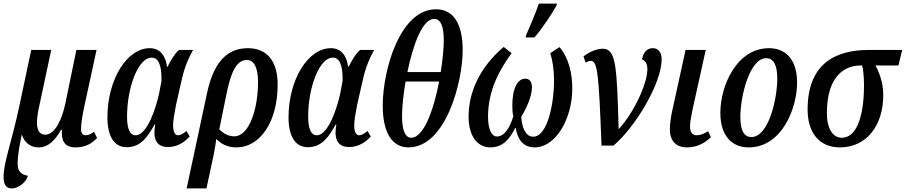

<svg xmlns="http://www.w3.org/2000/svg" viewBox="-28 -816 5076 1076"><path d="M39 240C68 240 117 212 128 169C82 161 71 136 71 100C71 52 81 3 94 -62C110 -16 142 10 189 10C241 10 280 -28 314 -88H319C315 -32 330 10 395 10C455 10 490 -15 516 -43L499 -77C481 -65 469 -58 452 -58C435 -58 426 -71 426 -92C426 -124 435 -175 444 -217L513 -536H400L338 -235C319 -145 279 -61 225 -61C192 -61 179 -91 179 -128C179 -157 186 -197 192 -222L259 -536H147L81 -225C37 -17 -8 95 -8 175C-8 225 11 240 39 240Z M682 9C760 9 799 -48 838 -118H842C830 -52 838 8 914 8C965 8 1006 -19 1035 -51L1017 -82C1000 -68 985 -58 969 -58C951 -58 942 -82 942 -112C942 -140 950 -185 958 -226L984 -341C1001 -422 1018 -471 1054 -536H975C947 -511 929 -477 911 -442H908C900 -504 869 -546 811 -546C685 -546 574 -373 574 -158C574 -57 609 9 682 9ZM732 -58C700 -58 684 -94 684 -163C684 -325 746 -493 822 -493C858 -493 879 -455 877 -362L863 -289C848 -220 799 -58 732 -58Z M1018 240H1129L1170 49C1177 13 1182 -19 1184 -37C1212 -10 1244 10 1298 10C1423 10 1528 -124 1528 -342C1528 -480 1463 -546 1361 -546C1237 -546 1167 -457 1132 -293ZM1285 -52C1252 -52 1225 -67 1201 -91L1240 -283C1263 -399 1293 -480 1355 -480C1399 -480 1418 -431 1418 -356C1418 -202 1367 -52 1285 -52Z M1697 9C1775 9 1814 -48 1853 -118H1857C1845 -52 1853 8 1929 8C1980 8 2021 -19 2050 -51L2032 -82C2015 -68 2000 -58 1984 -58C1966 -58 1957 -82 1957 -112C1957 -140 1965 -185 1973 -226L1999 -341C2016 -422 2033 -471 2069 -536H1990C1962 -511 1944 -477 1926 -442H1923C1915 -504 1884 -546 1826 -546C1700 -546 1589 -373 1589 -158C1589 -57 1624 9 1697 9ZM1747 -58C1715 -58 1699 -94 1699 -163C1699 -325 1761 -493 1837 -493C1873 -493 1894 -455 1892 -362L1878 -289C1863 -220 1814 -58 1747 -58Z M2261 10C2471 10 2565 -358 2565 -535C2565 -682 2514 -764 2415 -764C2215 -764 2117 -428 2117 -223C2117 -75 2168 10 2261 10ZM2405 -710C2444 -710 2459 -664 2459 -590C2459 -546 2453 -482 2442 -412H2255C2286 -561 2338 -710 2405 -710ZM2225 -166C2225 -213 2232 -284 2245 -359H2433C2403 -204 2348 -44 2276 -44C2246 -44 2225 -79 2225 -166Z M2918 -606H2967C3009 -654 3067 -741 3090 -784L3094 -796H2992C2975 -746 2939 -660 2920 -618ZM2720 10C2790 10 2829 -37 2859 -99H2862C2872 -42 2898 10 2968 10C3088 10 3177 -152 3179 -312C3181 -402 3158 -496 3107 -552L3056 -518C3069 -477 3077 -421 3077 -366C3077 -237 3041 -50 2960 -50C2916 -50 2897 -104 2893 -161C2920 -205 2953 -275 2953 -326C2953 -362 2937 -375 2915 -375C2874 -375 2843 -324 2843 -222C2843 -199 2845 -176 2849 -165C2828 -97 2798 -51 2756 -51C2729 -51 2707 -88 2707 -161C2707 -295 2758 -407 2839 -518L2795 -553C2705 -478 2598 -344 2598 -162C2598 -54 2647 10 2720 10Z M3343 0H3410C3531 -102 3680 -348 3680 -484C3680 -519 3664 -546 3631 -546C3599 -546 3578 -525 3570 -483C3590 -476 3600 -456 3600 -429C3600 -346 3523 -182 3439 -92C3429 -442 3425 -541 3352 -543C3317 -543 3277 -527 3242 -500L3254 -465C3264 -471 3275 -475 3283 -475C3321 -475 3328 -400 3343 0Z M3821 10C3880 10 3920 -14 3956 -47L3940 -81C3921 -68 3900 -58 3876 -58C3852 -58 3839 -74 3839 -108C3839 -129 3845 -160 3852 -197L3927 -536H3814L3739 -194C3732 -162 3726 -122 3726 -92C3726 -25 3762 10 3821 10Z M4168 10C4353 10 4439 -208 4439 -353C4439 -489 4369 -546 4282 -546C4100 -546 4009 -335 4009 -184C4009 -54 4074 10 4168 10ZM4183 -48C4145 -48 4121 -79 4121 -160C4121 -279 4174 -490 4266 -490C4304 -490 4328 -457 4328 -376C4328 -263 4280 -48 4183 -48Z M4679 10C4831 10 4922 -116 4922 -283C4922 -358 4895 -420 4878 -449H5007L5028 -536H4840C4661 -536 4498 -465 4498 -202C4498 -75 4561 10 4679 10ZM4690 -44C4639 -44 4606 -95 4606 -183C4606 -397 4713 -449 4793 -449H4804C4809 -428 4814 -387 4814 -340C4814 -145 4765 -44 4690 -44Z"/></svg>

Font: Noto Serif Condensed Semi
Style: Italic
Weight: 600
Width: 3
Italic angle: -12°
Designer: Monotype Design Team
Foundry: Monotype Imaging Inc.
Version: Version 1.901